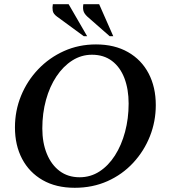

<svg xmlns="http://www.w3.org/2000/svg" viewBox="-20 -882 812 912"><path d="M335 10Q246 10 182.5 -26.5Q119 -63 85 -127.5Q51 -192 51 -277Q51 -356 80 -427Q109 -498 161.5 -553Q214 -608 284 -639.5Q354 -671 436 -671Q524 -671 588 -634.5Q652 -598 686 -533Q720 -468 720 -383Q720 -305 692 -234.5Q664 -164 612.5 -108.5Q561 -53 490.5 -21.5Q420 10 335 10ZM358 -40Q410 -40 452.5 -67.5Q495 -95 526 -143.5Q557 -192 574 -255.5Q591 -319 591 -390Q591 -458 571 -510.5Q551 -563 512 -592.5Q473 -622 417 -622Q366 -622 323 -594.5Q280 -567 248 -519Q216 -471 198.5 -407.5Q181 -344 181 -272Q181 -204 202.5 -151.5Q224 -99 263.5 -69.5Q303 -40 358 -40ZM501 -710 395 -803Q379 -818 376 -832Q373 -846 376 -862H451L518 -710ZM378 -710 251 -803Q233 -816 230.5 -831Q228 -846 231 -862H306L394 -710Z"/></svg>

Font: Spectral SC SemiBold
Style: Italic
Weight: 600
Italic angle: -10°
Designer: Jean-Baptiste Levee
Foundry: Production Type
Version: Version 2.001